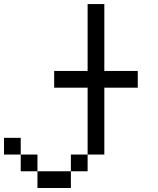

<svg xmlns="http://www.w3.org/2000/svg" viewBox="-20 -937 790 957"><path d="M0 -166.7V-250H83.3V-166.7ZM666.7 -583.3V-500H500V-166.7H416.7V-500H250V-583.3H416.7V-916.7H500V-583.3ZM83.3 -166.7H166.7V-83.3H83.3ZM166.7 -83.3H333.3V0H166.7ZM333.3 -83.3V-166.7H416.7V-83.3Z"/></svg>

Font: Galmuri11 Regular
Style: Regular
Weight: 400
Designer: Minseo Lee (Quiple)
Version: Version 2.356;hotconv 1.1.0;makeotfexe 2.6.0 DEVELOPMENT